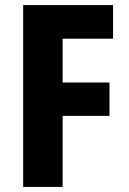

<svg xmlns="http://www.w3.org/2000/svg" viewBox="-20 -734 507 754"><path d="M226 0V-279H410V-410H226V-582H424V-714H71V0Z"/></svg>

Font: Noto Sans Malayalam Condensed ExtraBold
Style: Regular
Weight: 800
Width: 3
Designer: Jelle Bosma - Monotype Design Team
Foundry: Monotype Imaging Inc.
Version: Version 2.104